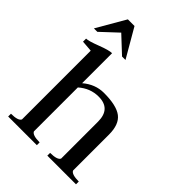

<svg xmlns="http://www.w3.org/2000/svg" viewBox="-237 -920 1023 1023"><g transform="rotate(45 275.0 -408.5)"><path d="M156 -817 250 -655H224L131 -742L38 -655H12L106 -817ZM21 0V-21Q75 -21 84 -41V-559Q22 -564 21 -564V-587Q40 -587 95.5 -608.5Q151 -630 174 -630V-404Q228 -450 293 -450Q388 -450 428.5 -419Q469 -388 469 -312V-41Q478 -21 532 -21V0H316V-21Q370 -21 379 -41V-319Q379 -416 287 -416Q224 -416 174 -372V-41Q183 -21 237 -21V0Z"/></g></svg>

Font: Judson
Style: Regular
Weight: 400
Version: Version 20110429